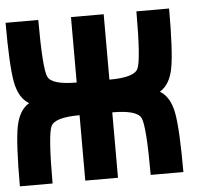

<svg xmlns="http://www.w3.org/2000/svg" viewBox="-47 -678 845 731"><g transform="rotate(-5 375.0 -312.5)"><path d="M250 -250Q156.2 -250 140.6 -218.8Q125 -187.5 125 0H0Q0 -164.1 11.7 -226.6Q23.4 -289.1 62.5 -312.5Q23.4 -335.9 11.7 -398.4Q0 -460.9 0 -625H125Q125 -437.5 140.6 -406.2Q156.2 -375 250 -375V-625H375V-375Q468.8 -375 484.4 -406.2Q500 -437.5 500 -625H625Q625 -460.9 613.3 -398.4Q601.6 -335.9 562.5 -312.5Q601.6 -289.1 613.3 -226.6Q625 -164.1 625 0H500Q500 -187.5 484.4 -218.8Q468.8 -250 375 -250V0H250Z"/></g></svg>

Font: CraftyPE
Style: Regular
Weight: 400
Designer: Erek Butcher
Foundry: Haunted Coop
Version: Version 0.018;April 4, 2024;FontCreator 15.0.0.2962 64-bit